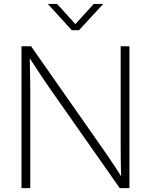

<svg xmlns="http://www.w3.org/2000/svg" viewBox="-20 -965 774 985"><path d="M90.3 0V-727.5H139.6L506.8 -202.6Q522.9 -180.2 540 -154.5Q557.1 -128.9 575.2 -101.6Q593.3 -74.2 610.8 -45.9L602.1 -42.5Q601.1 -70.3 600.3 -99.4Q599.6 -128.4 599.4 -155.8Q599.1 -183.1 599.1 -206.1V-727.5H644V0H594.2L238.8 -506.8Q221.7 -531.2 203.6 -558.1Q185.5 -585 165.5 -615.7Q145.5 -646.5 122.6 -681.2L132.3 -685.5Q132.8 -650.4 133.5 -618.4Q134.3 -586.4 134.8 -558.3Q135.3 -530.3 135.3 -507.3V0ZM272.9 -944.8 366.7 -841.3 460.9 -944.8H508.3V-943.4L385.3 -810.1H348.1L226.6 -943.4V-944.8Z"/></svg>

Font: Inter 24pt ExtraLight
Style: Regular
Weight: 250
Designer: Rasmus Andersson
Foundry: rsms
Version: Version 4.001;git-66647c0bb